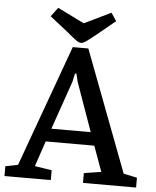

<svg xmlns="http://www.w3.org/2000/svg" viewBox="-67 -885 756 933"><g transform="rotate(5 311.0 -418.5)"><path d="M-10 0V-48L51 -60L266 -653H342L566 -62L632 -48V0H373V-48L457 -61L412 -185H175L133 -61L216 -48V0ZM197 -249H389L305 -485L295 -526H288L279 -485ZM304 -677Q293 -677 277 -689Q261 -701 235 -723L146 -793L179 -837L309 -773L439 -836L465 -797L375 -723Q345 -699 329.5 -688Q314 -677 304 -677Z"/></g></svg>

Font: Faustina Medium
Style: Regular
Weight: 500
Designer: Alfonso Garcia
Foundry: http://www.omnibus-type.com
Version: Version 1.200